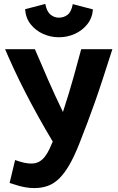

<svg xmlns="http://www.w3.org/2000/svg" viewBox="-20 -944 600 979"><path d="M155 15Q133 15 112 11.5Q91 8 71 2Q51 -4 29 -11L57 -128Q82 -119 102 -114.5Q122 -110 140 -110Q174 -110 198 -133Q222 -156 244 -211L249 -222Q210 -287 174.5 -351Q139 -415 108 -475.5Q77 -536 51.5 -591Q26 -646 6 -693H158Q175 -654 191.5 -615.5Q208 -577 225 -537.5Q242 -498 261 -457.5Q280 -417 301 -373Q333 -471 357 -557.5Q381 -644 394 -693H553Q526 -609 504.5 -543Q483 -477 463.5 -422Q444 -367 425 -316.5Q406 -266 385 -213Q359 -147 333.5 -103Q308 -59 281 -33Q254 -7 223 4Q192 15 155 15ZM280 -754Q238 -754 200 -771Q162 -788 136.5 -820Q111 -852 108 -897L211 -924Q218 -886 237 -870Q256 -854 280 -854Q306 -854 325 -869Q344 -884 351 -923L454 -896Q450 -851 424.5 -819.5Q399 -788 361 -771Q323 -754 280 -754Z"/></svg>

Font: Ubuntu Sans Mono
Style: Bold
Weight: 700
Monospace: yes
Designer: Dalton Maag Ltd
Foundry: Dalton Maag Ltd
Version: Version 1.006